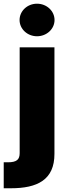

<svg xmlns="http://www.w3.org/2000/svg" viewBox="-52 -798 363 1022"><path d="M52.7 -545.9V17.1C52.7 50.8 37.6 65.9 -10.3 65.9H-32.2V204.1H5.9C145.5 204.1 238.3 160.2 237.8 20.5V-545.9ZM145 -605C196.3 -605 238.3 -643.6 238.3 -691.4C238.3 -739.7 196.3 -778.3 145 -778.3C93.8 -778.3 52.2 -739.7 52.2 -691.4C52.2 -643.6 93.8 -605 145 -605Z"/></svg>

Font: Raveo ExtraBold
Style: Regular
Weight: 800
Designer: Jakub Foglar, Rasmus Andersson (Inter)
Foundry: Jakubfoglar.com
Version: Version 1.100;Glyphs 3.2.3 (3260)